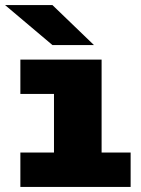

<svg xmlns="http://www.w3.org/2000/svg" viewBox="-34 -734 554 754"><path d="M46 0V-135H178V-365H46V-500H365V-135H479V0ZM172 -557 -14 -714H172L335 -557Z"/></svg>

Font: Trispace ExtraBold
Style: Regular
Weight: 800
Designer: Tyler Finck
Foundry: Etcetera Type Company
Version: Version 1.210; ttfautohint (v1.8.3)